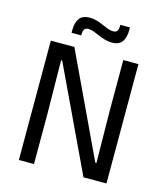

<svg xmlns="http://www.w3.org/2000/svg" viewBox="-119 -902 858 993"><g transform="rotate(15 310.0 -405.5)"><path d="M201.5 -639 461 -89H467L463.5 -368V-639H544.5V0H421.5L159 -554.5H153L156.5 -262.5V0H75.5V-639ZM381.5 -711Q362 -711 344 -716.5Q326 -722 309.2 -729.2Q292.5 -736.5 277.5 -742.2Q262.5 -748 248.5 -748Q233 -748 226.8 -739Q220.5 -730 220.5 -712.5V-706H168.5V-721Q168.5 -760 184.8 -783Q201 -806 241 -806Q260.5 -806 278.8 -800.5Q297 -795 313.5 -787.5Q330 -780 345.2 -774.5Q360.5 -769 374 -769Q389.5 -769 395.5 -778Q401.5 -787 401.5 -804.5V-811H453V-795.5Q453 -756.5 436.8 -733.8Q420.5 -711 381.5 -711Z"/></g></svg>

Font: Anek Telugu Medium
Style: Regular
Weight: 400
Version: Version 1.003